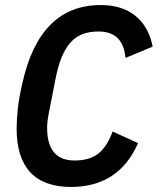

<svg xmlns="http://www.w3.org/2000/svg" viewBox="-20 -730 626 762"><path d="M262 12Q155 12 100.5 -46Q46 -104 46 -219Q46 -253 50.5 -296.5Q55 -340 69 -401Q138 -710 380 -710Q464 -710 517 -667.5Q570 -625 586 -545L478 -500Q469 -605 371 -605Q335 -605 307.5 -594.5Q280 -584 259.5 -561Q239 -538 224 -501Q209 -464 199 -410L177 -298Q167 -251 167 -223Q167 -93 276 -93Q334 -93 369 -119.5Q404 -146 427 -208L528 -162Q451 12 262 12Z"/></svg>

Font: IBM Plex Sans Condensed SemiBold
Style: Italic
Weight: 600
Width: 3
Italic angle: -11°
Designer: Mike Abbink, Paul van der Laan, Pieter van Rosmalen
Foundry: Bold Monday
Version: Version 1.3